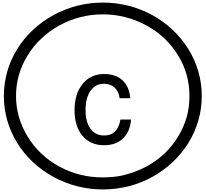

<svg xmlns="http://www.w3.org/2000/svg" viewBox="-20 -1097 1585 1480"><path d="M984.4 -339.8H902.3Q895.5 -392.6 863.3 -421.9Q832 -451.2 781.2 -451.2Q713.9 -451.2 677.7 -396.5Q639.6 -343.8 639.6 -247.1Q639.6 -156.2 677.7 -104.5Q715.8 -52.7 783.2 -52.7Q887.7 -52.7 908.2 -175.8H990.2Q983.4 -83 927.7 -29.3Q873 22.5 781.2 22.5Q676.8 22.5 615.2 -50.8Q554.7 -123 554.7 -247.1Q554.7 -375 617.2 -450.2Q678.7 -526.4 782.2 -526.4Q872.1 -526.4 923.8 -478.5Q976.6 -430.7 984.4 -339.8ZM103.5 -357.4Q103.5 -189.5 194.3 -42Q284.2 103.5 436.5 186.5Q590.8 270.5 772.5 270.5Q834 270.5 890.6 261.7Q935.5 254.9 1002 233.4Q1054.7 214.8 1109.4 186.5Q1263.7 101.6 1351.6 -42Q1394.5 -111.3 1418.9 -193.4Q1440.4 -270.5 1440.4 -357.4Q1440.4 -529.3 1351.6 -671.9Q1261.7 -817.4 1109.4 -900.4Q951.2 -986.3 772.5 -986.3Q594.7 -986.3 436.5 -900.4Q359.4 -857.4 299.8 -800.8Q239.3 -745.1 194.3 -671.9Q103.5 -526.4 103.5 -357.4ZM9.8 -357.4Q9.8 -455.1 36.1 -545.9Q61.5 -636.7 113.3 -719.7Q213.9 -881.8 391.6 -980.5Q570.3 -1077.1 773.4 -1077.1Q975.6 -1077.1 1154.3 -980.5Q1328.1 -883.8 1431.6 -719.7Q1535.2 -550.8 1535.2 -357.4Q1535.2 -258.8 1508.8 -168Q1480.5 -72.3 1431.6 5.9Q1328.1 169.9 1154.3 266.6Q1072.3 312.5 971.7 338.9Q872.1 363.3 773.4 363.3Q570.3 363.3 391.6 266.6Q213.9 168 113.3 5.9Q9.8 -163.1 9.8 -357.4Z"/></svg>

Font: Circled
Style: Regular
Weight: 400
Version: Version 002.000